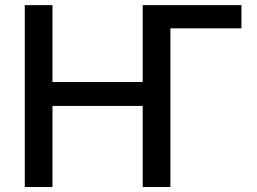

<svg xmlns="http://www.w3.org/2000/svg" viewBox="-20 -748 1028 768"><path d="M945.8 -727.5V-634.8H634.3L553.2 -727.5ZM79.1 0V-727.5H189.9V-419.9H550.8V-727.5H661.6V0H550.8V-324.2H189.9V0Z"/></svg>

Font: Inter 16pt Medium
Style: Regular
Weight: 500
Version: Version 4.001;git-66647c0bb